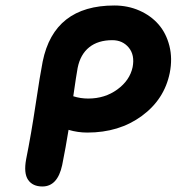

<svg xmlns="http://www.w3.org/2000/svg" viewBox="-20 -719 637 692"><path d="M132.8 -46.9Q97.7 -46.9 81.3 -70.8Q64.9 -94.7 74.2 -145Q92.3 -234.9 108.4 -342.5Q124.5 -450.2 133.8 -497.1Q174.8 -699.2 392.1 -699.2Q440.9 -699.2 482.4 -680.9Q523.9 -662.6 551.5 -630.9Q579.1 -599.1 590.6 -553.5Q602.1 -507.8 591.8 -456.1Q572.3 -360.4 490.7 -300.8Q409.2 -241.2 294.9 -241.2Q260.3 -241.2 227.1 -251Q216.8 -187 204.1 -124Q187.5 -46.9 132.8 -46.9ZM259.8 -474.1Q254.9 -447.8 244.1 -372.1Q270 -363.8 297.9 -363.8Q357.9 -363.8 402.8 -396.5Q447.8 -429.2 458 -477.1Q466.3 -520.5 444.1 -547.4Q421.9 -574.2 384.8 -574.2Q333.5 -574.2 301.5 -548.6Q269.5 -522.9 259.8 -474.1Z"/></svg>

Font: Shantell Sans Irregular Bouncy
Style: Italic
Weight: 600
Italic angle: -11.31°
Designer: Stephen Nixon, Anya Danilova, Shantell Martin
Foundry: Arrow Type
Version: Version 1.006;[9816181b4]